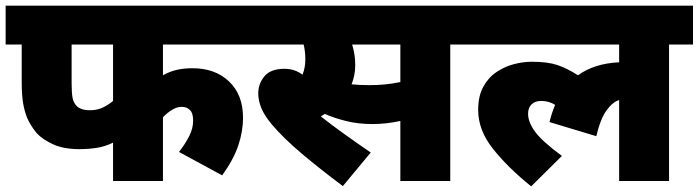

<svg xmlns="http://www.w3.org/2000/svg" viewBox="-20 -642 2478 681"><path d="M558 -484V-375Q581 -388 606 -394Q631 -400 663 -400Q743 -400 792.5 -353Q842 -306 842 -224Q842 -177 825.5 -127Q809 -77 768 -20L615 -103Q638 -133 651.5 -160Q665 -187 665 -214Q665 -241 653.5 -252Q642 -263 625 -263Q607 -263 589.5 -252Q572 -241 558 -226V0H381V-136Q352 -122 322.5 -117.5Q293 -113 262 -113Q205 -113 167.5 -130.5Q130 -148 110 -170Q95 -188 83 -210Q71 -232 64 -265Q57 -298 57 -349V-484H0V-622H884V-484ZM234 -484V-349Q234 -312 237.5 -294.5Q241 -277 252 -266Q259 -259 270.5 -255Q282 -251 300 -251Q325 -251 345.5 -261Q366 -271 381 -284V-484Z M1577 -484V0H1400V-213Q1350 -202 1301 -202Q1250 -202 1206.5 -213Q1163 -224 1132 -238Q1125 -233 1118 -229Q1156 -199 1203.5 -165Q1251 -131 1295 -101L1196 18Q1117 -41 1050.5 -97Q984 -153 943 -202Q918 -232 907 -258.5Q896 -285 896 -311Q896 -345 918 -371.5Q940 -398 989 -398Q1008 -398 1024 -392.5Q1040 -387 1053 -377Q1063 -402 1063 -432Q1063 -459 1057 -484H869V-622H1662V-484ZM1289 -340Q1319 -340 1345 -342.5Q1371 -345 1400 -351V-484H1229Q1234 -468 1237 -450Q1240 -432 1240 -411Q1240 -392 1236.5 -375Q1233 -358 1227 -343Q1255 -340 1289 -340Z M1647 -484V-622H2438V-484H2353V0H2176V-287Q2154 -281 2132 -251.5Q2110 -222 2095 -159L1929 -209Q1937 -242 1949 -270Q1927 -284 1900 -284Q1878 -284 1865.5 -272Q1853 -260 1853 -238Q1853 -210 1877 -176Q1901 -142 1973 -89L1864 19Q1782 -47 1729 -113.5Q1676 -180 1676 -252Q1676 -301 1694 -334Q1712 -367 1741 -386.5Q1770 -406 1803 -414.5Q1836 -423 1866 -423Q1922 -423 1956.5 -411.5Q1991 -400 2030 -375Q2088 -417 2176 -421V-484Z"/></svg>

Font: Noto Sans Black
Style: Regular
Weight: 900
Designer: Monotype Design Team
Foundry: Monotype Imaging Inc.
Version: Version 2.007